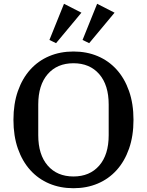

<svg xmlns="http://www.w3.org/2000/svg" viewBox="-20 -982 776 1014"><path d="M368 -50Q454 -50 504 -107.5Q554 -165 554 -268V-430Q554 -533 504 -590.5Q454 -648 368 -648Q282 -648 232 -590.5Q182 -533 182 -430V-268Q182 -165 232 -107.5Q282 -50 368 -50ZM368 12Q298 12 240 -12.5Q182 -37 140 -83.5Q98 -130 74.5 -197Q51 -264 51 -349Q51 -434 74.5 -501Q98 -568 140 -614.5Q182 -661 240 -685.5Q298 -710 368 -710Q438 -710 496 -685.5Q554 -661 596 -614.5Q638 -568 661.5 -501Q685 -434 685 -349Q685 -264 661.5 -197Q638 -130 596 -83.5Q554 -37 496 -12.5Q438 12 368 12ZM241 -771 318 -962 410 -915 276 -754ZM416 -771 493 -962 585 -915 451 -754Z"/></svg>

Font: IBM Plex Serif Medium
Style: Regular
Weight: 500
Designer: Mike Abbink, Paul van der Laan, Pieter van Rosmalen
Foundry: Bold Monday
Version: Version 2.5